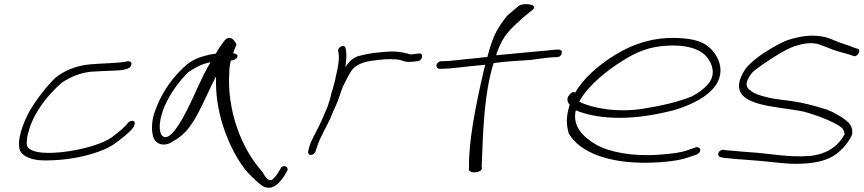

<svg xmlns="http://www.w3.org/2000/svg" viewBox="-20 -740 4093 910"><path d="M75 -26C87 0 128 18 177 20C327 24 466 -17 525 -60C555 -82 593 -111 611 -135C619 -147 623 -161 613 -166C605 -171 591 -164 587 -158C569 -135 538 -110 508 -88C488 -74 458 -61 417 -48C337 -23 195 -1 133 -27C111 -38 103 -46 108 -77C108 -92 113 -110 120 -132C147 -216 211 -295 273 -348C314 -375 353 -393 410 -400C428 -401 447 -402 463 -403C495 -405 544 -405 565 -409C577 -413 592 -414 599 -425C611 -444 597 -454 577 -448C535 -440 460 -440 407 -435C337 -429 282 -403 242 -371C201 -331 150 -266 120 -213C90 -159 57 -72 75 -26Z M704 -175C697 -136 700 -96 714 -75C732 -51 770 -46 804 -73C860 -102 894 -156 922 -210C951 -265 975 -323 1004 -378C1001 -296 1013 -219 1037 -143C1064 -60 1111 38 1172 96C1201 124 1219 141 1236 147C1277 161 1307 124 1327 94L1340 72C1354 49 1319 37 1310 59L1297 80C1289 93 1281 103 1272 110C1268 114 1261 115 1255 112C1245 109 1235 96 1224 75C1122 -38 1054 -221 1067 -402C1067 -421 1071 -438 1074 -453C1090 -455 1103 -461 1105 -471C1108 -480 1101 -485 1085 -488C1090 -505 1097 -518 1101 -529C1087 -559 1066 -572 1045 -549C1036 -538 1012 -504 1003 -486C1002 -485 997 -485 996 -485C924 -473 885 -454 852 -422C804 -378 753 -311 725 -240C715 -216 707 -194 704 -175ZM759 -234C786 -298 832 -359 875 -400C908 -420 934 -437 978 -445C935 -375 904 -291 865 -216C843 -173 781 -55 746 -100C728 -128 739 -185 759 -234Z M1441 -25C1439 -15 1442 -6 1452 -6C1464 -6 1471 -12 1476 -23L1482 -42C1497 -91 1528 -138 1549 -187C1561 -219 1579 -251 1588 -281C1595 -303 1603 -327 1613 -345L1627 -373L1644 -403C1665 -433 1701 -448 1757 -454L1784 -457C1815 -461 1851 -460 1871 -457C1888 -454 1902 -444 1923 -447C1932 -447 1947 -448 1954 -450H1961C1984 -454 1989 -491 1965 -486H1959C1949 -484 1940 -484 1930 -482C1926 -482 1923 -483 1919 -484L1904 -488C1897 -490 1891 -491 1884 -492L1861 -495C1823 -498 1784 -492 1751 -489L1716 -483C1703 -480 1688 -477 1675 -473C1646 -461 1633 -446 1617 -422C1622 -457 1624 -487 1618 -511C1614 -534 1578 -517 1583 -497C1584 -488 1586 -485 1586 -473C1587 -446 1580 -413 1572 -379C1569 -365 1567 -352 1563 -341C1559 -322 1553 -308 1549 -292L1545 -274C1543 -266 1540 -257 1537 -249C1536 -247 1535 -245 1536 -243C1521 -209 1508 -174 1491 -141C1476 -109 1455 -76 1446 -45Z M2049 -432C2047 -422 2054 -414 2063 -414H2071C2125 -414 2191 -426 2280 -433C2275 -416 2271 -399 2267 -380C2234 -235 2201 -71 2203 52L2202 62C2204 86 2265 79 2264 57L2263 47C2269 -78 2270 -235 2303 -380C2308 -401 2313 -422 2320 -441C2375 -449 2436 -452 2495 -456C2537 -461 2583 -469 2611 -469H2620C2630 -469 2640 -476 2642 -486C2645 -497 2640 -505 2629 -505H2620C2614 -505 2600 -504 2578 -501C2533 -497 2422 -487 2332 -478C2334 -485 2334 -491 2338 -497C2364 -569 2393 -597 2456 -654L2507 -696C2532 -719 2459 -730 2436 -710L2385 -667C2339 -609 2320 -576 2298 -499C2295 -490 2293 -480 2290 -470C2276 -469 2260 -467 2244 -465C2173 -459 2120 -450 2078 -450H2071C2061 -450 2051 -441 2049 -432Z M2676 -287C2663 -270 2672 -253 2680 -243L2679 -240C2662 -183 2664 -149 2676 -107C2726 -19 2872 45 3107 29C3177 24 3213 16 3242 6L3283 -8C3288 -10 3292 -14 3295 -18C3307 -34 3292 -45 3278 -42L3236 -27C3210 -18 3172 -12 3107 -7C2975 3 2864 -20 2803 -56C2740 -93 2692 -145 2709 -217C2756 -198 2812 -185 2890 -182C2996 -178 3096 -198 3175 -218C3263 -245 3335 -282 3374 -338C3411 -397 3392 -452 3368 -486C3346 -516 3317 -544 3247 -555C3093 -576 2981 -532 2894 -479C2820 -434 2742 -366 2707 -302C2693 -308 2682 -296 2676 -287ZM2725 -258 2730 -266C2769 -336 2860 -409 2937 -456C2996 -492 3052 -518 3136 -523C3255 -531 3312 -497 3336 -462C3353 -437 3372 -396 3344 -352C3325 -324 3291 -300 3259 -283C3198 -258 3117 -239 3030 -225C2905 -205 2787 -227 2725 -258Z M3394 -26C3379 -17 3382 2 3395 5L3410 8C3437 11 3488 16 3539 19C3599 23 3665 32 3725 36C3870 40 3930 10 3976 -39C3991 -55 4012 -83 4019 -104C4023 -138 4007 -158 3985 -173C3977 -180 3966 -187 3953 -194C3940 -201 3927 -210 3903 -219C3851 -236 3794 -252 3732 -261L3655 -271C3616 -277 3565 -291 3545 -305C3526 -318 3514 -329 3520 -353C3524 -364 3531 -377 3542 -392C3553 -406 3586 -429 3636 -462C3685 -494 3724 -514 3749 -522C3787 -534 3822 -540 3858 -531L3899 -516C3931 -501 3971 -491 4004 -482L4024 -475C4044 -466 4065 -505 4044 -509L4023 -516C4011 -521 4000 -525 3985 -530C3949 -540 3928 -554 3892 -564C3835 -577 3785 -571 3726 -554C3692 -544 3647 -520 3593 -484C3541 -448 3517 -421 3507 -404C3496 -386 3489 -369 3485 -354C3457 -234 3666 -237 3789 -211C3859 -192 3924 -165 3958 -143C3974 -133 3981 -123 3983 -103C3954 -51 3905 -10 3819 -1C3721 7 3638 -11 3555 -17C3505 -20 3453 -26 3423 -28L3409 -30C3404 -31 3399 -29 3394 -26Z"/></svg>

Font: Stray Cat
Style: SuExtObl
Weight: 400
Version: Version 1.0